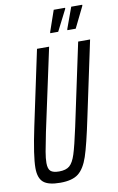

<svg xmlns="http://www.w3.org/2000/svg" viewBox="-96 -922 606 983"><g transform="rotate(-10 206.5 -431.0)"><path d="M23 -88Q23 -150 54 -297L137 -688H200L108 -260Q95 -197 89 -162Q83 -127 83 -104Q83 -73 96 -61.5Q109 -50 140 -50Q176 -50 194.5 -66Q213 -82 226 -122.5Q239 -163 260 -260L351 -688H413L330 -297Q301 -158 281.5 -100Q262 -42 230.5 -17Q199 8 136 8Q74 8 48.5 -14Q23 -36 23 -88ZM218 -755V-760L256 -870H315V-865L259 -755ZM307 -755V-760L347 -870H404V-865L350 -755Z"/></g></svg>

Font: Saira Ultra Condensed
Style: Italic
Weight: 400
Width: 1
Italic angle: -12°
Designer: Hector Gatti with collaboration of the Omnibus-Type team
Foundry: Omnibus-Type
Version: Version 1.001; ttfautohint (v1.8)